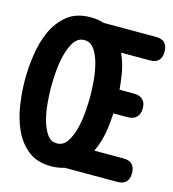

<svg xmlns="http://www.w3.org/2000/svg" viewBox="-121 -832 843 934"><g transform="rotate(15 300.5 -365.0)"><path d="M220 10Q149 10 104 -26.5Q59 -63 34 -118.5Q9 -174 -0.5 -240Q-10 -306 -10 -365Q-10 -424 -0.5 -490Q9 -556 34 -611.5Q59 -667 104 -703.5Q149 -740 220 -740Q258 -740 289 -730H553Q582 -730 596.5 -715Q611 -700 611 -671Q611 -642 596.5 -627Q582 -612 553 -612H408Q433 -557 441 -491Q445 -463 447 -436H520Q549 -436 564.5 -421Q580 -406 580 -377.5Q580 -349 564.5 -333Q549 -317 520 -317H448Q446 -280 441 -240Q432 -174 406 -119V-118H553Q582 -118 596.5 -103Q611 -88 611 -59Q611 -30 596.5 -15Q582 0 553 0H287Q257 10 220 10ZM220 -105Q252 -105 271 -133.5Q290 -162 300.5 -202.5Q311 -243 314.5 -288Q318 -333 318 -365Q318 -398 314.5 -442.5Q311 -487 300.5 -528Q290 -569 271 -597Q252 -625 220 -625Q188 -625 169 -596.5Q150 -568 139.5 -527.5Q129 -487 125.5 -442Q122 -397 122 -365Q122 -333 125.5 -288Q129 -243 139.5 -202.5Q150 -162 169 -133.5Q188 -105 220 -105Z"/></g></svg>

Font: Maple Mono NL
Style: Bold
Weight: 700
Monospace: yes
Designer: subframe7536
Version: Version 7.000